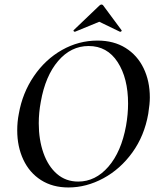

<svg xmlns="http://www.w3.org/2000/svg" viewBox="-20 -815 694 847"><path d="M56 -240Q56 -278 63 -313Q79 -405 129.5 -479Q180 -553 253.5 -594.5Q327 -636 410 -636Q482 -636 534 -603.5Q586 -571 613.5 -514Q641 -457 641 -385Q641 -357 634 -313Q617 -216 564 -142.5Q511 -69 436 -28.5Q361 12 282 12Q212 12 161 -20.5Q110 -53 83 -110.5Q56 -168 56 -240ZM536 -260Q545 -311 545 -358Q545 -470 499 -541Q453 -612 371 -612Q293 -612 236.5 -546Q180 -480 160 -366Q151 -318 151 -271Q151 -199 171.5 -140.5Q192 -82 231 -48Q270 -14 325 -14Q401 -14 458 -79.5Q515 -145 536 -260ZM310 -675Q307 -675 305 -677.5Q303 -680 305 -682L418 -790Q423 -795 427 -795Q433 -795 436 -790L516 -682L517 -680Q517 -678 514 -676Q511 -674 509 -675L418 -719L311 -675Z"/></svg>

Font: Cormorant Garamond SemiBold
Style: Italic
Weight: 600
Italic angle: -10°
Designer: Christian Thalmann (Catharsis Fonts)
Foundry: Catharsis Fonts
Version: Version 4.000